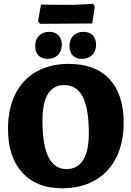

<svg xmlns="http://www.w3.org/2000/svg" viewBox="-20 -999 706 1031"><path d="M23 -307Q23 -415 62 -493.5Q101 -572 175 -614Q249 -656 350 -656Q492 -656 568 -574Q644 -492 644 -340Q644 -232 604 -152.5Q564 -73 489.5 -30.5Q415 12 314 12Q176 12 99.5 -72Q23 -156 23 -307ZM457 -284Q457 -416 424.5 -479Q392 -542 325 -542Q208 -542 208 -351Q208 -219 240.5 -155Q273 -91 337 -91Q396 -91 426.5 -139.5Q457 -188 457 -284ZM184 -884 200 -974 354 -973Q385 -973 426 -975.5Q467 -978 480 -979L489 -963L475 -873L334 -872L197 -871ZM169 -752Q169 -786 189.5 -807Q210 -828 244 -828Q276 -828 294 -809.5Q312 -791 312 -759Q312 -725 291.5 -704Q271 -683 237 -683Q204 -683 186.5 -701Q169 -719 169 -752ZM353 -752Q353 -786 373.5 -807Q394 -828 428 -828Q460 -828 478 -809.5Q496 -791 496 -759Q496 -725 475.5 -704Q455 -683 421 -683Q388 -683 370.5 -701Q353 -719 353 -752Z"/></svg>

Font: Alegreya ExtraBold
Style: Regular
Weight: 800
Designer: Juan Pablo del Peral
Foundry: Huerta Tipografica
Version: Version 2.007; ttfautohint (v1.6)